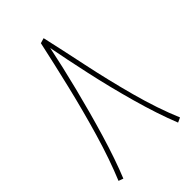

<svg xmlns="http://www.w3.org/2000/svg" viewBox="-207 -754 841 841"><g transform="rotate(-45 213.5 -334.0)"><path d="M385 3 407 -7Q366 -104 333.5 -224Q301 -344 276 -463Q251 -582 230 -675L206 -668Q184 -566 155.5 -446.5Q127 -327 93 -211Q59 -95 20 -1L42 7Q76 -76 109.5 -188Q143 -300 172 -415.5Q201 -531 220 -624Q235 -544 259.5 -431.5Q284 -319 316.5 -203Q349 -87 385 3Z"/></g></svg>

Font: Noto Sans Arabic Condensed Thin
Style: Regular
Weight: 250
Width: 3
Designer: Nadine Chahine
Foundry: Monotype Imaging Inc.
Version: 1.001